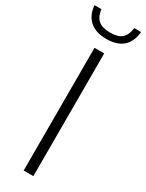

<svg xmlns="http://www.w3.org/2000/svg" viewBox="-270 -968 764 1003"><g transform="rotate(30 112.5 -466.5)"><path d="M83 0V-740H141.5V0ZM113 -811Q48 -811 12.2 -843Q-23.5 -875 -28.5 -933H13Q18.5 -890.5 41.5 -870Q64.5 -849.5 113 -849.5Q161.5 -849.5 184 -870Q206.5 -890.5 211 -933H252.5Q247.5 -874.5 212.8 -842.8Q178 -811 113 -811Z"/></g></svg>

Font: Encode Sans SmCnd Lt
Style: Regular
Weight: 300
Width: 4
Designer: Multiple Designers
Foundry: Impallari Type
Version: Version 3.002; ttfautohint (v1.8.3) -l 8 -r 50 -G 200 -x 14 